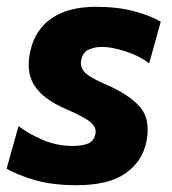

<svg xmlns="http://www.w3.org/2000/svg" viewBox="-20 -532 506 565"><path d="M205.5 13Q134 13 83.5 -1.8Q33 -16.5 -0.5 -35.5L34.5 -161Q64.5 -138 106.2 -120.2Q148 -102.5 193.5 -102.5Q219.5 -102.5 237.2 -108.8Q255 -115 260 -135Q261.5 -140 261.5 -144.5Q261.5 -159.5 247 -172Q228 -188 174.5 -211Q107 -240 81.5 -280Q64.5 -306.5 64.5 -341.5Q64.5 -360 69 -380.5Q82.5 -444 131.8 -478Q181 -512 262 -512Q326 -512 375.2 -498.8Q424.5 -485.5 453 -468L419 -345.5Q389 -368.5 348.2 -381.2Q307.5 -394 280.5 -394Q260 -394 242 -386.5Q224 -379 219 -356Q218 -351 218 -346.5Q218 -333.5 227 -322Q239 -306.5 286 -286Q361 -254 392.5 -216.5Q414.5 -190.5 414.5 -150.5Q414.5 -133 410.5 -113.5Q398.5 -56.5 349 -21.8Q299.5 13 205.5 13Z"/></svg>

Font: Heraclito
Style: Bold Italic
Weight: 700
Italic angle: -12°
Designer: Kostas Bartsokas (font) & Cristiano Sobral (main changes)
Foundry: Kostas Bartsokas (font) & Cristiano Sobral (main changes)
Version: Version 1.00;July 8, 2020;FontCreator 13.0.0.2655 64-bit